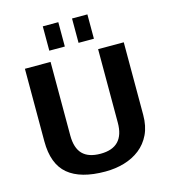

<svg xmlns="http://www.w3.org/2000/svg" viewBox="-132 -1020 1005 1135"><g transform="rotate(-15 371.0 -452.5)"><path d="M372 10Q221 10 145 -53.5Q69 -117 69 -256V-700H226V-250Q226 -173 262 -136Q298 -99 372 -99Q517 -99 517 -250V-700H674V-256Q674 -187 650 -137Q626 -87 584.5 -54.5Q543 -22 488.5 -6Q434 10 372 10ZM331 -915V-766H236V-915ZM509 -915V-766H415V-915Z"/></g></svg>

Font: Pathway Extreme 72pt
Style: Bold
Weight: 700
Designer: Eduardo Rodriguez Tunni
Foundry: Eduardo Rodriguez Tunni
Version: Version 1.001;gftools[0.9.26]